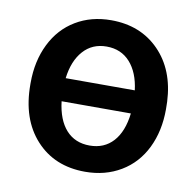

<svg xmlns="http://www.w3.org/2000/svg" viewBox="-66 -606 699 684"><g transform="rotate(10 283.0 -264.0)"><path d="M38.6 -269Q38.6 -347.7 69.1 -409.4Q99.6 -471.2 155.3 -504.6Q210.9 -538.1 283.2 -538.1Q389.6 -538.1 456.8 -469.5Q523.9 -400.9 529.3 -286.6L529.8 -258.8Q529.8 -180.7 499.8 -119.1Q469.7 -57.6 413.3 -23.9Q356.9 9.8 284.2 9.8Q173.3 9.8 106 -64Q38.6 -137.7 38.6 -263.2ZM284.2 -85Q336.4 -85 368.9 -120.6Q401.4 -156.2 409.2 -223.1H158.7Q166.5 -156.7 198.7 -120.8Q231 -85 284.2 -85ZM283.2 -442.9Q231.4 -442.9 199 -406.5Q166.5 -370.1 158.7 -306.6H408.7Q400.9 -370.1 368.4 -406.5Q335.9 -442.9 283.2 -442.9Z"/></g></svg>

Font: Roboto Medium
Style: Regular
Weight: 500
Designer: Google
Version: Version 2.134; 2016; ttfautohint (v1.6)